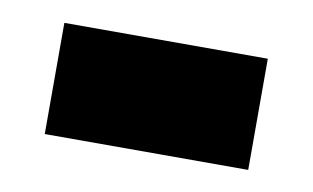

<svg xmlns="http://www.w3.org/2000/svg" viewBox="-33 -433 408 250"><g transform="rotate(10 170.5 -307.5)"><path d="M36 -234V-381H305V-234Z"/></g></svg>

Font: Noto Sans Tamil Condensed Black
Style: Regular
Weight: 900
Width: 3
Designer: Jelle Bosma - Monotype Design Team
Foundry: Monotype Imaging Inc.
Version: Version 2.004; ttfautohint (v1.8.4.7-5d5b)